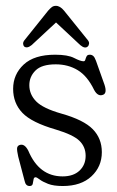

<svg xmlns="http://www.w3.org/2000/svg" viewBox="-20 -627 402 658"><path d="M194.5 -22.5Q231.5 -22.5 252.5 -42.2Q273.5 -62 273.5 -93Q273.5 -123.5 252.5 -144.2Q231.5 -165 171.5 -183Q88.5 -207 56.8 -240.2Q25 -273.5 25 -322.5Q25 -372 61.2 -405.8Q97.5 -439.5 169 -439.5Q212.5 -439.5 234.2 -428.2Q256 -417 266.5 -417Q271 -417 272.5 -422.8Q274 -428.5 276.8 -434Q279.5 -439.5 288 -439.5Q294.5 -439.5 299.5 -435.2Q304.5 -431 309 -418.5L338 -337Q347.5 -308.5 334 -302.5Q315.5 -294.5 302.5 -319Q279.5 -366.5 246.5 -386.5Q213.5 -406.5 171 -406.5Q123 -406.5 101.8 -385.5Q80.5 -364.5 80.5 -335Q80.5 -303.5 104 -279.5Q127.5 -255.5 191 -237.5Q267 -216 298 -184.2Q329 -152.5 329 -105.5Q329 -56 293.5 -22.8Q258 10.5 195 10.5Q163.5 10.5 144.5 3Q125.5 -4.5 115.8 -12Q106 -19.5 102 -19.5Q96 -19.5 95 -12Q94 -4.5 92.2 3Q90.5 10.5 81.5 10.5Q68 10.5 64.5 -6.5L42.5 -90Q38 -110 38.5 -118.5Q39 -127 47 -130Q64 -136 77 -110.5Q114 -22.5 194.5 -22.5ZM280.5 -467.5Q271 -459 255 -472.5L172 -550L88.5 -472.5Q73 -460 63 -467.5Q59.5 -471 59.2 -477.2Q59 -483.5 64.5 -490L145 -590.5Q152 -598.5 157.8 -602.8Q163.5 -607 171.5 -607Q186 -607 199.5 -590.5L280.5 -490Q286 -483.5 285.2 -477.2Q284.5 -471 280.5 -467.5Z"/></svg>

Font: Fraunces 144pt SuperSoft Light
Style: Regular
Weight: 300
Version: Version 1.000;[0bf87f6ff]